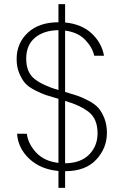

<svg xmlns="http://www.w3.org/2000/svg" viewBox="-20 -816 606 923"><path d="M261 87V6Q175 -2 121 -52.5Q67 -103 62 -173H109Q115 -125 153.5 -83Q192 -41 261 -33V-341Q222 -352 201 -359Q180 -366 148.5 -382Q117 -398 101 -416Q85 -434 72.5 -464Q60 -494 60 -532Q60 -609 114 -659Q168 -709 261 -709V-796H293V-708Q373 -700 421 -655Q469 -610 480 -548H433Q424 -589 389 -625Q354 -661 293 -669V-374Q331 -363 353 -355.5Q375 -348 405.5 -332Q436 -316 452.5 -297.5Q469 -279 481.5 -248Q494 -217 494 -177Q494 -104 442.5 -48.5Q391 7 293 7V87ZM449 -175Q449 -243 408.5 -276Q368 -309 293 -331V-31Q368 -32 408.5 -73Q449 -114 449 -175ZM106 -534Q106 -468 146 -436.5Q186 -405 261 -383V-671Q190 -670 148 -634.5Q106 -599 106 -534Z"/></svg>

Font: Poppins ExtraLight
Style: Regular
Weight: 275
Designer: Ninad Kale (Devanagari), Jonny Pinhorn (Latin)
Foundry: Indian Type Foundry
Version: Version 3.200;PS 1.000;hotconv 16.6.54;makeotf.lib2.5.65590